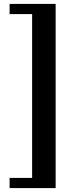

<svg xmlns="http://www.w3.org/2000/svg" viewBox="-20 -725 386 980"><path d="M264 235H29V183H144V-653H29V-705H264Z"/></svg>

Font: PT Serif Caption
Style: Semibold
Weight: 600
Designer: A.Korolkova, O.Umpeleva, V.Yefimov
Foundry: ParaType Ltd
Version: Version 1.00;May 2, 2020;FontCreator 12.0.0.2544 64-bit